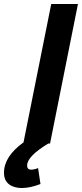

<svg xmlns="http://www.w3.org/2000/svg" viewBox="-84 -720 411 963"><path d="M26 223Q2 223 -18.5 215.5Q-39 208 -51.5 191.2Q-64 174.5 -64 146Q-64 65 34 -6L173 -700H307L167 0H158Q52 64 52 110Q52 131 72 131Q88 131 107 123L119 203Q67 223 26 223Z"/></svg>

Font: Argentum Sans Medium
Style: Italic
Weight: 500
Italic angle: -11°
Designer: Julieta Ulanovsky (font), Cristiano Sobral (main changes and remaster)
Foundry: Julieta Ulanovsky (font), Cristiano Sobral (main changes and remaster)
Version: Version 2.007;June 15, 2022;FontCreator 14.0.0.2814 64-bit; 